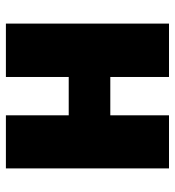

<svg xmlns="http://www.w3.org/2000/svg" viewBox="9 -602 593 651"><g transform="rotate(90 305.5 -276.5)"><path d="M60 0V-553H241V-354H371V-553H551V0H371V-213H241V0Z"/></g></svg>

Font: Noto Sans SemiCondensed Black
Style: Regular
Weight: 900
Width: 4
Designer: Monotype Design Team
Foundry: Monotype Imaging Inc.
Version: Version 2.013; ttfautohint (v1.8.4.7-5d5b)